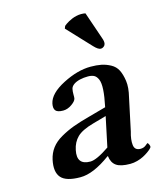

<svg xmlns="http://www.w3.org/2000/svg" viewBox="-105 -751 692 836"><g transform="rotate(-15 241.0 -333.0)"><path d="M359.4 -673.8 401.9 -549.8Q407.7 -534.2 405.3 -523.9Q403.8 -517.1 397.7 -512.5Q391.6 -507.8 384.8 -507.8Q372.6 -507.8 354 -527.8L255.4 -632.8L259.8 -644Q263.2 -647 268.6 -650.9Q273.9 -654.8 282 -659.2Q290 -663.6 298.8 -667.2Q307.6 -670.9 318.6 -673.3Q329.6 -675.8 339.8 -675.8Q351.6 -675.8 359.4 -673.8ZM291 -47.9Q211.9 10.3 153.8 9.8Q89.8 9.8 67.4 -16.1Q44.9 -42 56.2 -95.2Q62.5 -124 79.1 -146Q95.7 -168 124.3 -184.3Q152.8 -200.7 183.6 -212.2Q214.4 -223.6 260.3 -235.8L336.4 -256.8Q346.2 -303.2 347.9 -333.5Q349.6 -363.8 343 -379.2Q336.4 -394.5 325.9 -400.1Q315.4 -405.8 298.3 -405.8Q279.3 -405.8 262.2 -401.9Q245.1 -397.9 233.6 -389.9Q222.2 -381.8 219.7 -371.1Q217.3 -359.9 217.5 -346.4Q217.8 -333 216.8 -328.1Q214.4 -316.4 195.3 -303.2Q176.3 -290 156.7 -290Q130.9 -290 122.6 -300.5Q114.3 -311 118.7 -332Q127.9 -375 194.8 -409.4Q261.7 -443.8 320.3 -443.8Q347.2 -443.8 368.2 -439.7Q389.2 -435.5 409.4 -424.6Q429.7 -413.6 439.7 -394Q449.7 -374.5 454.1 -344.2Q458.5 -314 447.8 -271L417 -126Q406.7 -91.3 409.7 -66.7Q412.6 -42 439 -42Q453.1 -42 462.9 -50Q472.7 -58.1 473.1 -58.1Q476.1 -58.1 479.7 -50.5Q483.4 -43 481.9 -38.1Q481.4 -36.1 476.3 -31Q471.2 -25.9 461.2 -18.8Q451.2 -11.7 439 -5.4Q426.8 1 410.6 5.4Q394.5 9.8 378.9 9.8Q335.4 9.8 315.9 -4.2Q296.4 -18.1 293 -47.9ZM300.3 -85 328.6 -219.2 268.1 -202.1Q215.8 -187.5 193.6 -165.8Q171.4 -144 164.6 -109.9Q150.9 -44.9 213.4 -44.9Q241.7 -44.9 300.3 -85Z"/></g></svg>

Font: Linux Libertine Slanted
Style: Semibold Slanted
Weight: 600
Designer: Philipp H. Poll
Foundry: Philipp H. Poll
Version: Version 5.1.1